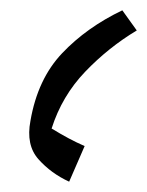

<svg xmlns="http://www.w3.org/2000/svg" viewBox="-20 -690 285 372"><path d="M217 -670 245 -631Q190 -598 145 -551Q100 -504 80 -441Q98 -430 113 -422Q128 -414 144 -407L114 -338Q79 -354 54.5 -381.5Q30 -409 39 -456Q53 -537 100.5 -587Q148 -637 217 -670Z"/></svg>

Font: Noto Sans Living
Style: Regular
Weight: 400
Designer: Monotype Design Team
Foundry: Monotype Imaging Inc.
Version: Version 2.013; ttfautohint (v1.8.4.7-5d5b)